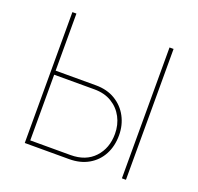

<svg xmlns="http://www.w3.org/2000/svg" viewBox="-127 -865 1035 1003"><g transform="rotate(20 391.0 -364.0)"><path d="M122.6 -410.2H356Q418.5 -410.2 464.1 -382.6Q509.8 -355 534.4 -308.6Q559.1 -262.2 559.1 -205.6Q559.1 -145.5 534.4 -99.1Q509.8 -52.7 464.1 -26.4Q418.5 0 356 0H109.9V-727.5H132.3V-22.5H356Q440.4 -22.5 488.5 -74Q536.6 -125.5 536.6 -205.6Q536.6 -255.9 514.9 -297.1Q493.2 -338.4 452.9 -363Q412.6 -387.7 356 -387.7H122.6ZM672.4 -727.5V0H649.9V-727.5Z"/></g></svg>

Font: Inter 16pt Thin
Style: Regular
Weight: 250
Version: Version 4.001;git-66647c0bb